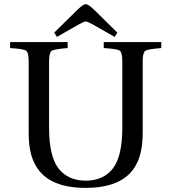

<svg xmlns="http://www.w3.org/2000/svg" viewBox="-20 -896 831 931"><path d="M243 -738 359 -852Q385 -876 396 -876Q407 -876 433 -852L549 -738L536 -717L429 -778Q403 -792 396 -792Q389 -792 363 -778L256 -717ZM29 -663V-692H308V-663Q243 -658 230.5 -649.5Q218 -641 218 -599V-275Q218 -140 263 -80Q310 -20 395 -20Q482 -20 528 -80Q573 -140 573 -275V-599Q573 -641 561 -650Q549 -659 483 -663V-692H762V-663Q697 -658 684.5 -649.5Q672 -641 672 -599V-255Q672 -163 645 -107Q588 15 395 15Q203 15 146 -107Q119 -161 119 -253V-599Q119 -641 107 -650Q95 -659 29 -663Z"/></svg>

Font: Linguistics Pro
Style: Regular
Weight: 400
Designer: Stefan Peev, Context Ltd
Foundry: Stefan Peev, Context Ltd
Version: Version 001.000